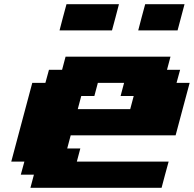

<svg xmlns="http://www.w3.org/2000/svg" viewBox="-20 -895 924 915"><path d="M125 0H750Q755.4 -21 766.6 -62.5Q777.8 -104 783.7 -125H346.2L362.8 -187.5H300.3L316.9 -250H816.9Q828.1 -292 850.3 -375.2Q872.6 -458.5 883.8 -500H821.3L838.4 -562.5H775.9L792.5 -625H292.5L275.9 -562.5H213.4L196.3 -500H133.8Q117.2 -437.5 83.7 -312.5Q50.3 -187.5 33.7 -125H96.2L79.1 -62.5H141.6ZM600.6 -375H350.6L367.2 -437.5H429.7L446.3 -500H571.3L554.7 -437.5H617.2ZM638.7 -750H826.2Q831.5 -770.5 842.8 -812.5Q854 -854.5 859.4 -875H671.9Q666 -854 655 -812.5Q644 -771 638.7 -750ZM263.7 -750H513.7Q519.5 -771 530.5 -812.5Q541.5 -854 546.9 -875H296.9Q291 -854 280 -812.5Q269 -771 263.7 -750Z"/></svg>

Font: Faithful 32x
Style: BoldOblique
Weight: 400
Foundry: Faithful Resource Pack
Version: Version 1.0; January 27, 2023